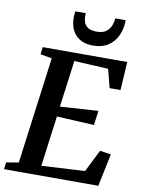

<svg xmlns="http://www.w3.org/2000/svg" viewBox="-110 -1053 843 1124"><g transform="rotate(10 312.0 -491.0)"><path d="M-6 0 -1 -41 72.5 -53.5 156.5 -687.5 88 -699.5 93 -743H595.5L585 -574.5H520.5L492 -684.5L289.5 -695L252.5 -417.5L479 -432L467.5 -346L245.5 -357.5L205.5 -57.5L463 -71.5L529 -203.5L595 -194L554.5 0ZM383 -803Q340 -803 312 -816.8Q284 -830.5 268.2 -852.8Q252.5 -875 246.5 -901.2Q240.5 -927.5 242 -952.5Q242 -961 242.8 -968.2Q243.5 -975.5 244.5 -982.5H307Q304.5 -955 310.5 -933.5Q316.5 -912 334.8 -899.5Q353 -887 388 -887Q425 -887 444.8 -902.5Q464.5 -918 472.8 -940.2Q481 -962.5 482.5 -982.5H544Q544 -932.5 525.5 -891.8Q507 -851 471 -827Q435 -803 383 -803Z"/></g></svg>

Font: Merriweather 36pt SemiBold
Style: Italic
Weight: 600
Italic angle: -7.8°
Version: Version 2.101